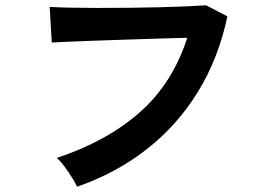

<svg xmlns="http://www.w3.org/2000/svg" viewBox="-20 -710 1040 727"><path d="M272 -3Q266 -16 253 -37Q240 -58 224.5 -79Q209 -100 195 -112Q385 -175 509.5 -285Q634 -395 689 -567Q642 -566 582 -564Q522 -562 459.5 -560Q397 -558 339.5 -556Q282 -554 239 -552Q196 -550 176 -549L168 -684Q197 -682 244 -681Q291 -680 348.5 -680Q406 -680 466.5 -680.5Q527 -681 584 -682.5Q641 -684 687 -686Q733 -688 760 -690L841 -648Q807 -488 729 -361.5Q651 -235 535 -144.5Q419 -54 272 -3Z"/></svg>

Font: Zen Kaku Gothic New
Style: Bold
Weight: 700
Designer: Yoshimichi Ohira
Foundry: Positype
Version: Version 1.002